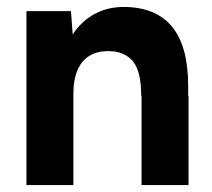

<svg xmlns="http://www.w3.org/2000/svg" viewBox="-20 -532 609 552"><path d="M56 -500H184L189 -433Q214 -471 251.5 -491.5Q289 -512 335 -512Q522 -512 521 -283V-256H522V0H387V-256H386Q386 -328 361.5 -356.5Q337 -385 291 -385Q242 -385 216.5 -353.5Q191 -322 191 -263V0H56Z"/></svg>

Font: Oak Sans
Style: Bold
Weight: 700
Designer: Erik Kennedy, Walven
Foundry: Erik Kennedy, Walven
Version: Version 1.000